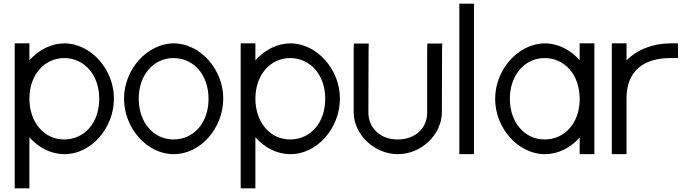

<svg xmlns="http://www.w3.org/2000/svg" viewBox="-20 -819 3745 1045"><path d="M140 -490.6C189.6 -546.5 257.5 -582.5 330 -583C475 -583 601 -440 600 -282C600 -122 476 21 330 20C257.2 20 189.4 -15.8 140 -71.7V166V206H60V166V-282V-543V-583H140V-543ZM140 -282C140 -152 222 -59 330 -60C439 -60 521 -151 520 -282C520 -411 440 -502 330 -503C221 -503 140 -411 140 -282Z M655 -282C655 -441 781 -582 925 -583C1070 -583 1196 -440 1195 -282C1195 -122 1071 21 925 20C780 20 655 -122 655 -282ZM735 -282C735 -152 817 -59 925 -60C1034 -60 1116 -151 1115 -282C1115 -411 1035 -502 925 -503C816 -503 735 -411 735 -282Z M1370 -490.6C1419.6 -546.5 1487.5 -582.5 1560 -583C1705 -583 1831 -440 1830 -282C1830 -122 1706 21 1560 20C1487.2 20 1419.4 -15.8 1370 -71.7V166V206H1290V166V-282V-543V-583H1370V-543ZM1370 -282C1370 -152 1452 -59 1560 -60C1669 -60 1751 -151 1750 -282C1750 -411 1670 -502 1560 -503C1451 -503 1370 -411 1370 -282Z M1905 -543 1906 -582H1987L1986 -542L1985 -207C1985 -121 2052 -59 2145 -60C2239 -60 2306 -121 2305 -207V-543L2306 -582H2387L2386 -542L2385 -207C2385 -87 2272 21 2145 20C2019 20 1906 -85 1905 -207Z M2480 -759V-799H2560V-759V-20V20H2480V-20Z M2675 -281C2675 -441 2801 -582 2945 -583C3017.6 -583 3085.5 -547.1 3135 -491.3V-543V-583H3215V-543V-284.8V-281V-20V20H3135V-20V-70.8C3085.7 -15.1 3018.1 20.5 2945 20C2800 20 2675 -122 2675 -281ZM2755 -281C2755 -152 2837 -59 2945 -60C3052.7 -60 3134 -148.8 3135 -276.3V-281C3135 -411 3055 -502 2945 -503C2836 -503 2755 -411 2755 -281Z M3390 -490C3448.7 -549.8 3534.5 -583 3630 -583H3670V-503H3630C3482.6 -503 3391 -432.5 3390 -286.8V-282V-242V-20V20H3310V-20V-242V-282C3310 -283.3 3310 -284.6 3310 -285.9V-543V-583H3390V-543Z"/></svg>

Font: Nordica Plus
Style: NordicaClassicLight
Weight: 300
Version: Version 1.01